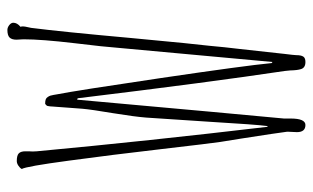

<svg xmlns="http://www.w3.org/2000/svg" viewBox="-180 -636 830 509"><g transform="rotate(-90 234.5 -382.0)"><path d="M157.2 13.2Q138.2 13.2 138.2 -9.3Q138.2 -15.6 138.7 -20.5Q139.2 -25.4 139.2 -31.2V-36.1Q136.2 -60.5 121.1 -157.2L112.3 -211.9Q108.9 -233.9 93.3 -368.2Q77.6 -503.9 62.5 -614.7Q47.4 -727.5 40.5 -738.8Q43.5 -744.1 49.6 -748Q55.7 -752 61.5 -752Q76.7 -752 82 -746.6Q87.4 -741.2 87.4 -729V-720.2Q86.9 -715.8 86.9 -710Q86.9 -701.7 87.4 -699.2Q114.7 -405.8 152.3 -87.4H154.3Q158.2 -115.2 166 -246.1Q174.8 -384.8 176.8 -409.2Q179.2 -439.9 188.5 -497.1Q198.2 -554.7 200.2 -578.1L203.6 -623.5L205.1 -644Q206.1 -656.7 206.1 -657.2Q206.1 -659.7 206.5 -663.6Q207 -667.5 207.5 -669.9Q207.5 -671.4 209.2 -673.3Q210.9 -675.3 213.4 -676.8Q220.7 -676.8 224.9 -675.3Q229 -673.8 231.4 -669.9Q233.9 -666 234.9 -663.1Q235.8 -660.2 236.8 -654.8L238.3 -646Q248.5 -594.2 281.5 -370.6Q314.5 -147 321.3 -76.2L324.2 -74.2L361.3 -479Q364.3 -520 374 -599.1Q384.3 -686.5 384.3 -733.9Q384.3 -739.3 383.8 -743.7Q383.3 -748 383.3 -752.9Q383.3 -765.1 388.9 -771Q394.5 -776.9 409.2 -776.9Q415.5 -776.9 421.9 -772Q428.2 -767.1 428.2 -761.2Q428.2 -751 417.5 -742.2Q418.5 -739.3 418.5 -735.8Q418.5 -731 416.5 -722.9Q414.6 -714.8 414.6 -713.9Q404.3 -633.3 387.7 -448.7Q371.1 -271.5 367.2 -242.2Q363.3 -198.7 358.9 -163.1L347.7 -61.5Q347.2 -56.6 345.7 -43Q342.3 -16.1 342.3 -11.2Q342.3 1.5 338.6 7.3Q335 13.2 324.2 13.2Q308.6 13.2 305.2 1Q302.2 -8.3 301.8 -26.9L300.3 -42Q271 -236.8 228 -590.3L225.1 -592.3L224.6 -591.3L224.1 -590.3Q185.1 -156.7 174.3 -43.9V-26.4Q174.3 13.2 157.2 13.2Z"/></g></svg>

Font: Amatica SC
Style: Regular
Weight: 400
Version: Version 2.000